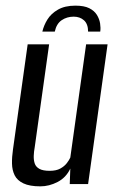

<svg xmlns="http://www.w3.org/2000/svg" viewBox="-20 -652 416 680"><path d="M247 -632Q278 -632 296 -623Q314 -614 323 -599.5Q332 -585 334.5 -569Q337 -553 335 -540H292Q292 -567 277.5 -580Q263 -593 241 -593Q217 -593 198.5 -580.5Q180 -568 174 -540H130Q135 -562 148 -583Q161 -604 185.5 -618Q210 -632 247 -632ZM123 8Q85 8 63 -2.5Q41 -13 32 -31Q23 -49 22.5 -72.5Q22 -96 26 -123L78 -495H154L103 -131Q100 -115 99.5 -100Q99 -85 103 -73Q107 -61 119.5 -54Q132 -47 156 -47Q179 -47 193.5 -55Q208 -63 216.5 -74Q225 -85 229 -94L285 -495H361L292 0H227L229 -55Q214 -23 184 -7.5Q154 8 123 8Z"/></svg>

Font: Alumni Sans Thin Medium
Style: Italic
Weight: 500
Italic angle: -8°
Version: Version 1.016